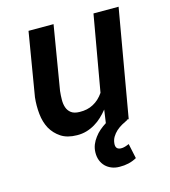

<svg xmlns="http://www.w3.org/2000/svg" viewBox="-110 -616 806 912"><g transform="rotate(-15 293.5 -160.0)"><path d="M455.6 0H465.8L557.6 -528.3H434.1L368.7 -155.3Q357.9 -139.6 345 -127.7Q332 -115.7 316.9 -107.9Q302.7 -100.1 285.6 -96.4Q268.6 -92.8 249.5 -93.3Q223.1 -93.8 208.7 -104.7Q194.3 -115.7 188.5 -132.8Q182.6 -149.9 182.9 -171.4Q183.1 -192.9 185.5 -213.9L237.8 -528.3H114.7L62.5 -215.3Q58.1 -174.3 62.3 -133.8Q66.4 -93.3 83.5 -61.5Q101.1 -30.3 131.3 -10.3Q161.6 9.8 209.5 10.3Q234.4 10.7 256.8 4.2Q279.3 -2.4 298.8 -14.2Q317.9 -25.4 334.2 -40.8Q350.6 -56.2 365.2 -74.2L356 -9.8Q339.4 0.5 324.5 13.2Q309.6 25.9 298.3 41.5Q286.6 56.6 279.5 74.2Q272.5 91.8 272 111.8Q271.5 133.8 278.3 151.4Q285.2 168.9 297.9 181.6Q310.5 193.8 327.9 200.7Q345.2 207.5 366.2 207.5Q388.7 208 410.2 203.1Q431.6 198.2 450.7 187.5L435.1 114.3Q425.3 118.7 414.8 121.8Q404.3 125 394 124.5Q379.9 123.5 374.3 115.7Q368.7 107.9 370.1 94.2Q371.6 76.7 380.1 62.5Q388.7 48.3 401.4 36.6Q414.1 25.4 429.2 16.8Q444.3 8.3 459 1.5Z"/></g></svg>

Font: Roboto Mono SemiBold
Style: Italic
Weight: 600
Italic angle: -10°
Monospace: yes
Designer: Google
Version: Version 3.000